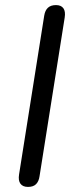

<svg xmlns="http://www.w3.org/2000/svg" viewBox="-20 -732 297 759"><path d="M90.7 6.9Q69.9 6.9 60.7 -5.9Q51.5 -18.7 55.4 -42.6L154.8 -670.2Q158.2 -691.1 169.6 -701.5Q180.9 -711.9 201.3 -711.9Q221.6 -711.9 230.6 -699.3Q239.6 -686.7 235.7 -662.4L136.3 -35.3Q133.4 -14.9 122.5 -4Q111.6 6.9 90.7 6.9Z"/></svg>

Font: Nunito ExtraLight
Style: Italic
Weight: 200
Italic angle: -9°
Designer: Vernon Adams
Foundry: Vernon Adams
Version: Version 3.602